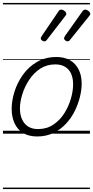

<svg xmlns="http://www.w3.org/2000/svg" viewBox="-20 -905 631 1300"><path d="M231 19Q175 19 136.5 -4.5Q98 -28 78.5 -70.5Q59 -113 59 -168Q59 -223 78 -284Q97 -345 135 -398.5Q173 -452 230 -485.5Q287 -519 363 -519Q417 -519 455 -496.5Q493 -474 513 -433.5Q533 -393 533 -339Q533 -298 521.5 -250Q510 -202 486.5 -154Q463 -106 426.5 -67Q390 -28 341.5 -4.5Q293 19 231 19ZM237 -31Q296 -31 341 -61Q386 -91 415.5 -138Q445 -185 460 -237Q475 -289 475 -334Q475 -376 461.5 -406Q448 -436 421 -452.5Q394 -469 355 -469Q297 -469 252.5 -440Q208 -411 177.5 -364.5Q147 -318 131 -266.5Q115 -215 115 -171Q115 -128 129.5 -96.5Q144 -65 171 -48Q198 -31 237 -31ZM279 -625Q273 -625 264.5 -631Q256 -637 256 -645Q256 -649 258 -653Q260 -657 264 -663L374 -825Q378 -833 383 -836.5Q388 -840 395 -840Q401 -840 409 -836Q417 -832 423 -825.5Q429 -819 429 -811Q429 -806 426.5 -802.5Q424 -799 420 -794L298 -636Q293 -629 288.5 -627Q284 -625 279 -625ZM437 -625Q431 -625 422.5 -631Q414 -637 414 -645Q414 -649 415.5 -653Q417 -657 421 -663L536 -825Q541 -833 546 -836.5Q551 -840 557 -840Q563 -840 571 -836Q579 -832 585 -825.5Q591 -819 591 -811Q591 -806 588.5 -802.5Q586 -799 582 -794L455 -636Q450 -629 445.5 -627Q441 -625 437 -625ZM0 365H589V375H0ZM0 -20H589V0H0ZM0 -505H589V-500H0ZM0 -885H589V-875H0Z"/></svg>

Font: Playwrite DK Uloopet Guides
Style: Regular
Weight: 400
Designer: Veronika Burian, José Scaglione
Foundry: TypeTogether
Version: Version 1.003